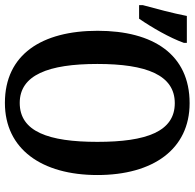

<svg xmlns="http://www.w3.org/2000/svg" viewBox="-74 -740 775 764"><g transform="rotate(90 313.0 -357.5)"><path d="M340 10C524 10 627 -137 627 -358C627 -580 524 -725 341 -725C147 -725 53 -580 53 -359C53 -137 147 10 340 10ZM-49 -524H5C40 -575 81 -646 101 -702V-714H-6C-17 -657 -35 -591 -49 -539ZM340 -49C229 -49 185 -163 185 -358C185 -553 229 -666 341 -666C454 -666 495 -553 495 -358C495 -163 454 -49 340 -49Z"/></g></svg>

Font: Noto Serif Condensed Semi
Style: Regular
Weight: 600
Width: 3
Designer: Monotype Design Team
Foundry: Monotype Imaging Inc.
Version: Version 1.002